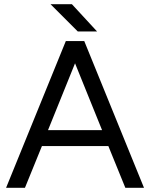

<svg xmlns="http://www.w3.org/2000/svg" viewBox="-20 -896 717 916"><path d="M9 0 294 -700H382L667 0H578L497 -199H180L99 0ZM209 -275H467L338 -594ZM351 -746 221 -876H323L443 -746Z"/></svg>

Font: Figtree Light
Style: Regular
Weight: 400
Version: Version 2.002